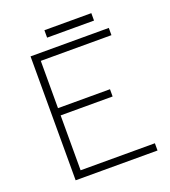

<svg xmlns="http://www.w3.org/2000/svg" viewBox="-142 -893 884 996"><g transform="rotate(-20 300.0 -394.5)"><path d="M104 -685H536V-645H146V-384H433V-344H146V-41H556V-1H104ZM218 -788H477V-747H218Z"/></g></svg>

Font: Bellota Text Light
Style: Regular
Weight: 300
Designer: Kemie Guaida
Foundry: Kemie Guaida
Version: Version 4.001